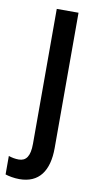

<svg xmlns="http://www.w3.org/2000/svg" viewBox="-118 -580 442 860"><g transform="rotate(10 103.0 -150.0)"><path d="M35 240C124 240 167 180 167 75V-540H68V74C68 131 50 154 17 154C1 154 -14 151 -29 146V230C-14 235 11 240 35 240Z"/></g></svg>

Font: Noto Sans Khmer UI Condensed Medium
Style: Regular
Weight: 500
Width: 3
Designer: Danh Hong and the Monotype Design Team
Foundry: Monotype Imaging Inc.
Version: Version 2.002